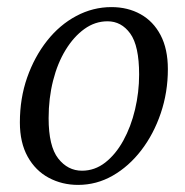

<svg xmlns="http://www.w3.org/2000/svg" viewBox="-20 -508 521 541"><path d="M200 13Q155 13 117.5 -7Q80 -27 58 -66.5Q36 -106 36 -163Q36 -231 56.5 -289.5Q77 -348 112.5 -393Q148 -438 195 -463Q242 -488 294 -488Q340 -488 376 -468Q412 -448 432.5 -409Q453 -370 453 -313Q453 -248 433 -189Q413 -130 378 -84.5Q343 -39 297.5 -13Q252 13 200 13ZM211 -27Q247 -27 276.5 -50Q306 -73 327.5 -112Q349 -151 360.5 -199.5Q372 -248 372 -298Q372 -379 347 -413.5Q322 -448 283 -448Q248 -448 218 -426.5Q188 -405 165 -367.5Q142 -330 129.5 -280.5Q117 -231 117 -175Q117 -96 144 -61.5Q171 -27 211 -27Z"/></svg>

Font: Source Serif 4
Style: Italic
Weight: 400
Italic angle: -12°
Designer: Frank Grießhammer
Foundry: Adobe Systems Incorporated
Version: Version 4.004;hotconv 1.0.116;makeotfexe 2.5.65601